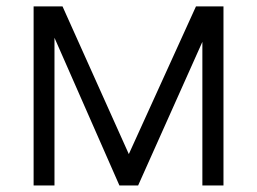

<svg xmlns="http://www.w3.org/2000/svg" viewBox="-20 -565 784 585"><path d="M372.5 -95.5 577.1 -545.5H660.9V0H596.6V-437.5L400.9 0H343.8L146 -449.9V0H82.4V-545.5H170.5Z"/></svg>

Font: Inter Light BETA
Style: Regular
Weight: 300
Designer: Rasmus Andersson
Foundry: rsms
Version: Version 3.011;git-f93a4a705